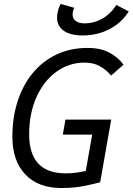

<svg xmlns="http://www.w3.org/2000/svg" viewBox="-20 -947 675 977"><path d="M292 9.8Q174.8 9.8 108.9 -59.3Q43 -128.4 43 -252Q43 -349.1 69.6 -431.4Q96.2 -513.7 146.2 -574.7Q196.3 -635.7 267.1 -669.4Q337.9 -703.1 426.3 -703.1Q491.7 -703.1 536.4 -679.2Q581.1 -655.3 608.4 -617.7L545.4 -562.5Q520 -592.8 487.5 -610.6Q455.1 -628.4 410.2 -628.4Q330.6 -628.4 266.6 -581.8Q202.6 -535.2 165.5 -452.6Q128.4 -370.1 128.4 -263.2Q128.4 -64.9 314.5 -64.9Q343.3 -64.9 368.9 -68.6Q394.5 -72.3 416.5 -77.1L449.2 -262.2H299.8L313 -338.4H545.9L489.7 -19.5Q467.8 -13.2 413.3 -1.7Q358.9 9.8 292 9.8ZM400.9 -766.6Q330.1 -766.6 296.1 -797.1Q262.2 -827.6 272.9 -881.8Q277.8 -909.2 289.6 -927.2L357.9 -907.2Q352.1 -896.5 350.6 -885.7Q345.7 -858.4 361.8 -843.3Q377.9 -828.1 411.6 -828.1Q457 -828.1 498.3 -850.8Q539.6 -873.5 566.9 -914.1L572.3 -921.9L635.3 -888.7L628.9 -879.4Q592.3 -826.2 532.2 -796.4Q472.2 -766.6 400.9 -766.6Z"/></svg>

Font: Cascadia Mono PL SemiLight
Style: Italic
Weight: 350
Italic angle: -10°
Monospace: yes
Designer: Aaron Bell
Foundry: Saja Typeworks
Version: Version 2404.023; ttfautohint (v1.8.4)